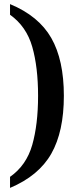

<svg xmlns="http://www.w3.org/2000/svg" viewBox="-20 -785 383 938"><path d="M29 79Q109 23 137.5 -77Q166 -177 166 -317Q166 -457 137.5 -556.5Q109 -656 29 -713V-765Q169 -707 230.5 -599.5Q292 -492 292 -317Q292 -142 230.5 -34Q169 74 29 133Z"/></svg>

Font: Noto Serif NarrowSemiBold
Style: Regular
Weight: 600
Width: 4
Designer: Monotype Design Team
Foundry: Monotype Imaging Inc.
Version: Version 1.001